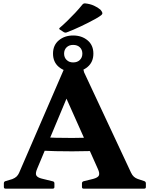

<svg xmlns="http://www.w3.org/2000/svg" viewBox="-20 -1123 892 1143"><path d="M12.6 0Q3 0 3 -10V-31.8Q3 -41.8 12.4 -44.6L53.3 -56.8Q69.6 -63.3 78.8 -72.2Q88.1 -81.2 93.8 -94.3L369.6 -731.8Q373.2 -740.8 383.2 -742.3L455.1 -757.8Q464.7 -760.2 466.7 -749.8L480.6 -692.6L760 -95.3Q767.3 -79.6 777.2 -70.9Q787 -62.3 800.2 -57.6L839.4 -44.6Q848.4 -41 848.4 -31.4V-9.6Q848.4 0 838.4 0H477.5Q467.9 0 467.9 -10V-31.8Q467.9 -40.4 477.3 -44L534.3 -57.9Q563.7 -65.8 568.9 -78.9Q574.1 -91.9 563.3 -115.8L338.6 -618.9L434.4 -675.6L201.4 -118.8Q189.2 -90.3 196.5 -78.1Q203.8 -65.8 228.7 -59.7L294.3 -43.6Q303.9 -41.4 303.9 -31.4V-9.6Q303.9 0 293.9 0ZM214.2 -306.6Q310.3 -301.4 410.6 -301.8Q510.9 -302.2 605.9 -307.4V-227.5Q510.9 -222.3 410.6 -222.1Q310.3 -221.9 214.2 -226.7ZM415.4 -695.4Q364.6 -695.4 330.1 -724.6Q295.6 -753.7 295.6 -803.8Q295.6 -854 330.1 -882.8Q364.6 -911.7 415.4 -911.7Q466.9 -911.7 501.4 -882.8Q535.9 -854 535.9 -803.8Q535.9 -753.7 501.4 -724.6Q466.9 -695.4 415.4 -695.4ZM415.4 -751.4Q440.7 -751.4 455.5 -766.2Q470.3 -780.9 470.3 -803.8Q470.3 -826.8 455.5 -841.2Q440.7 -855.7 415.4 -855.7Q391.2 -855.7 376.4 -841.2Q361.6 -826.8 361.6 -803.8Q361.6 -780.9 376.4 -766.2Q391.2 -751.4 415.4 -751.4ZM337.3 -946.3Q328.7 -951.3 335.7 -957.5Q357.9 -976.4 381 -999Q404.1 -1021.6 427.3 -1046.1Q450.4 -1070.7 470.6 -1095.8Q476.6 -1103.3 486.6 -1102.9Q516.3 -1099.9 539.4 -1089.3Q562.6 -1078.7 577.9 -1065.4Q587.4 -1054.3 589.2 -1047Q591 -1039.7 582.3 -1032.4Q573.6 -1025.1 550.8 -1012Q508.7 -988.6 461.8 -966.5Q415 -944.3 376.4 -929.9Q368.4 -926.9 359.3 -931.9Z"/></svg>

Font: Hahmlet
Style: Regular
Weight: 400
Designer: Minjoo Ham & Mark Frömberg
Foundry: hypertype
Version: Version 1.002